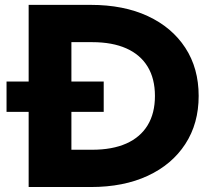

<svg xmlns="http://www.w3.org/2000/svg" viewBox="-20 -752 851 772"><path d="M95.2 0V-302.2H6.3V-424.3H95.2V-732.4H344.7Q477.1 -732.4 574.2 -687.3Q671.4 -642.1 725.1 -559.8Q778.8 -477.5 778.8 -366.2Q778.8 -255.4 725.1 -172.9Q671.4 -90.3 574.2 -45.2Q477.1 0 344.7 0ZM397 -302.2H267.1V-149.9H350.6Q431.6 -149.9 488 -175Q544.4 -200.2 573.7 -248.5Q603 -296.9 603 -366.2Q603 -435.5 573.7 -483.9Q544.4 -532.2 488 -557.4Q431.6 -582.5 350.6 -582.5H267.1V-424.3H397Z"/></svg>

Font: Kumbh Sans ExtraBold
Style: Regular
Weight: 800
Version: Version 1.005